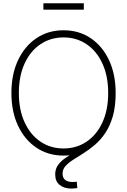

<svg xmlns="http://www.w3.org/2000/svg" viewBox="-20 -917 756 1143"><path d="M358.4 9.3Q267.1 9.3 196.8 -37.8Q126.5 -85 87.2 -168.9Q47.9 -252.9 47.9 -363.3Q47.9 -474.6 87.4 -558.6Q127 -642.6 197 -689.7Q267.1 -736.8 358.4 -736.8Q450.2 -736.8 520 -689.7Q589.8 -642.6 629.2 -558.6Q668.5 -474.6 668.5 -363.3Q668.5 -252.4 629.2 -168.5Q589.8 -84.5 520 -37.6Q450.2 9.3 358.4 9.3ZM358.4 -33.2Q435.5 -33.2 495.6 -73.7Q555.7 -114.3 589.8 -188.5Q624 -262.7 624 -363.3Q624 -464.4 589.8 -538.6Q555.7 -612.8 495.6 -653.6Q435.5 -694.3 358.4 -694.3Q281.7 -694.3 221.4 -654.1Q161.1 -613.8 126.7 -539.3Q92.3 -464.8 92.3 -363.3Q92.3 -263.2 126.5 -189Q160.6 -114.7 220.7 -74Q280.8 -33.2 358.4 -33.2ZM404.8 205.6Q361.8 205.6 335.2 184.1Q308.6 162.6 308.6 121.6Q308.6 87.4 326.9 63.2Q345.2 39.1 375.2 19.5Q405.3 0 441.2 -20.8Q477.1 -41.5 513.2 -68.4Q549.3 -95.2 579.3 -133.8Q609.4 -172.4 627.4 -228.3Q645.5 -284.2 645.5 -363.3H668.5Q668.5 -282.7 651.4 -224.1Q634.3 -165.5 606.2 -124.3Q578.1 -83 544.2 -54.2Q510.3 -25.4 476.8 -4.6Q443.4 16.1 415.3 34.2Q387.2 52.2 369.9 71.5Q352.5 90.8 352.5 116.7Q352.5 142.1 368.2 154.3Q383.8 166.5 412.6 166.5Q418.9 166.5 425.3 166Q431.6 165.5 437 164.6L440.4 202.6Q432.1 203.6 423.3 204.6Q414.6 205.6 404.8 205.6ZM479 -897.5V-859.4H238.3V-897.5Z"/></svg>

Font: Inter 28pt ExtraLight
Style: Regular
Weight: 250
Designer: Rasmus Andersson
Foundry: rsms
Version: Version 4.001;git-66647c0bb